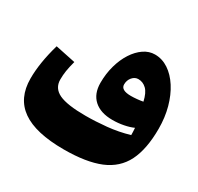

<svg xmlns="http://www.w3.org/2000/svg" viewBox="-161 -942 1180 1145"><g transform="rotate(30 429.5 -369.5)"><path d="M712.4 -263.7Q712.4 -272 711.9 -285.4Q711.4 -298.8 710.4 -312.5Q683.6 -300.3 646.2 -293Q608.9 -285.6 569.8 -285.6Q487.8 -285.6 442.6 -326.4Q397.5 -367.2 397.5 -442.4Q397.5 -504.9 413.1 -560.8Q428.7 -616.7 456.3 -659.4Q483.9 -702.1 519.8 -726.6Q555.7 -751 595.7 -751Q645.5 -751 689 -722.2Q732.4 -693.4 765.4 -642.1Q798.3 -590.8 816.9 -523.2Q835.4 -455.6 835.4 -377.9Q835.4 -237.8 792.5 -152.1Q749.5 -66.4 655 -27.3Q560.5 11.7 405.8 11.7Q212.4 11.7 117.9 -54.7Q23.4 -121.1 23.4 -256.3Q23.4 -364.3 62.5 -500L200.7 -471.2Q189.5 -429.7 184.8 -399.9Q180.2 -370.1 180.2 -339.8Q180.2 -279.8 235.8 -253.4Q291.5 -227.1 418 -227.1Q486.8 -227.1 563.2 -234.6Q639.6 -242.2 712.4 -263.7ZM675.8 -472.7Q663.6 -527.3 639.4 -550.8Q615.2 -574.2 583 -574.2Q559.1 -574.2 541.7 -553.7Q524.4 -533.2 524.4 -504.4Q524.4 -464.8 593.3 -464.8Q612.8 -464.8 635.7 -467Q658.7 -469.2 675.8 -472.7Z"/></g></svg>

Font: Pinar Black
Style: Regular
Weight: 900
Designer: Amin Abedi
Version: Version 3.000